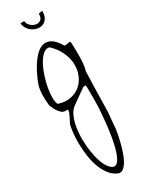

<svg xmlns="http://www.w3.org/2000/svg" viewBox="-326 -786 1077 1400"><g transform="rotate(-30 212.5 -86.0)"><path d="M204.1 561.5Q167 543.9 141.6 509.3Q116.2 474.6 100.6 430.2Q85 385.7 78.1 336.4Q71.3 287.1 70.3 240.2Q69.3 193.4 73.2 153.3Q77.1 113.3 83 86.9Q85 77.1 93.3 62Q101.6 46.9 109.4 31.2Q117.2 15.6 122.6 1Q127.9 -13.7 124 -22.5H103.5Q86.9 -22.5 73.2 -34.7Q59.6 -46.9 49.3 -62.5Q39.1 -78.1 32.2 -93.8Q25.4 -109.4 22.5 -117.2Q20.5 -135.7 19 -158.2Q17.6 -180.7 18.1 -203.1Q18.6 -225.6 21.5 -248.5Q24.4 -271.5 32.2 -292Q41 -317.4 58.1 -354Q75.2 -390.6 97.7 -425.8Q120.1 -460.9 147.9 -488.3Q175.8 -515.6 206.5 -523.4Q237.3 -531.2 270.5 -513.2Q303.7 -495.1 336.9 -438.5Q344.7 -436.5 352.5 -438Q360.4 -439.5 367.2 -440.9Q374 -442.4 379.4 -442.4Q384.8 -442.4 389.6 -438.5Q390.6 -426.8 391.6 -395.5Q392.6 -364.3 392.6 -327.1Q392.6 -290 389.2 -254.4Q385.7 -218.8 377.9 -197.3Q377.9 -184.6 377 -157.2Q376 -129.9 375 -96.2Q374 -62.5 373 -24.9Q372.1 12.7 371.6 46.4Q371.1 80.1 370.1 106.9Q369.1 133.8 369.1 146.5Q368.2 152.3 366.7 169.9Q365.2 187.5 363.3 207Q361.3 226.6 359.9 244.6Q358.4 262.7 358.4 269.5Q357.4 275.4 353 302.7Q348.6 330.1 339.8 366.7Q331.1 403.3 318.4 442.9Q305.7 482.4 288.6 513.2Q271.5 543.9 250.5 559.1Q229.5 574.2 204.1 561.5ZM173.8 482.4Q194.3 505.9 210.9 506.3Q227.5 506.8 241.2 491.7Q254.9 476.6 266.1 448.7Q277.3 420.9 285.6 388.2Q293.9 355.5 299.8 321.3Q305.7 287.1 309.6 258.8Q313.5 230.5 315.4 211.4Q317.4 192.4 317.4 190.4Q318.4 180.7 320.3 160.2Q322.3 139.6 323.7 118.7Q325.2 97.7 326.2 80.6Q327.1 63.5 327.1 58.6Q328.1 48.8 328.1 24.9Q328.1 1 328.1 -25.4Q328.1 -51.8 328.1 -75.7Q328.1 -99.6 327.1 -109.4H305.7L183.6 -22.5Q156.2 -2.9 139.2 35.6Q122.1 74.2 114.3 122.6Q106.4 170.9 107.4 224.1Q108.4 277.3 116.2 326.7Q124 376 138.7 417.5Q153.3 459 173.8 482.4ZM83 -94.7Q137.7 -77.1 184.1 -86.4Q230.5 -95.7 263.7 -123.5Q296.9 -151.4 314.9 -194.3Q333 -237.3 331.5 -286.1Q330.1 -335 307.1 -386.2Q284.2 -437.5 236.3 -482.4Q209 -489.3 184.1 -468.3Q159.2 -447.3 138.2 -409.2Q117.2 -371.1 101.6 -323.7Q85.9 -276.4 78.1 -230.5Q70.3 -184.6 70.8 -147.5Q71.3 -110.4 83 -94.7ZM171.9 -740.2Q174.8 -713.9 194.3 -696.8Q213.9 -679.7 235.8 -676.3Q257.8 -672.9 274.9 -685.5Q292 -698.2 291 -733.4L323.2 -740.2Q324.2 -705.1 312 -683.1Q299.8 -661.1 280.8 -651.4Q261.7 -641.6 238.8 -643.6Q215.8 -645.5 194.8 -657.2Q173.8 -668.9 158.7 -689.9Q143.6 -710.9 139.6 -739.3Z"/></g></svg>

Font: Give You Glory
Style: Regular
Weight: 400
Designer: Kimberly Geswein
Foundry: Kimberly Geswein
Version: Version 1.002